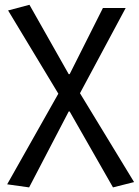

<svg xmlns="http://www.w3.org/2000/svg" viewBox="-20 -577 585 809"><path d="M102.7 212.6 269.5 -107.2H273.5L456.1 212.6L544.9 190.2L317 -184.2L509.6 -543.4H413.7L273.5 -264.5H269.5L104.1 -556.8L14.1 -533L225.8 -182.3L10.2 199.6Z"/></svg>

Font: Source Han Sans JP VF
Style: Regular
Weight: 250
Designer: Ryoko NISHIZUKA 西塚涼子 (kana, bopomofo & ideographs); Paul D. Hunt (Latin, Greek & Cyrillic); Sandoll Communications 산돌커뮤니
Foundry: Adobe
Version: Version 2.004;hotconv 1.0.118;makeotfexe 2.5.65603